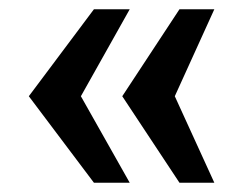

<svg xmlns="http://www.w3.org/2000/svg" viewBox="-20 -478 536 413"><path d="M259 -85H182L42 -271L182 -458H259L154 -271ZM441 -85H366L243 -271L366 -458H441L356 -271Z"/></svg>

Font: Montagu Slab 16pt Medium
Style: Regular
Weight: 500
Designer: Florian Karsten
Foundry: Florian Karsten
Version: Version 1.000; ttfautohint (v1.8.3)